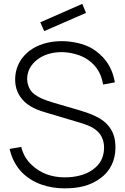

<svg xmlns="http://www.w3.org/2000/svg" viewBox="-20 -984 664 1019"><path d="M214.6 -818.8 193.8 -865.6 416.7 -963.5 436.5 -915.6ZM589.6 -546.9C574 -638.5 525 -691.7 469.8 -726C425 -753.1 360.4 -765.6 307.3 -765.6C256.2 -765.6 200 -754.2 155.2 -727.1C97.9 -692.7 60.4 -633.3 60.4 -561.5C60.4 -516.7 76 -476 111.5 -442.7C151 -406.3 200 -393.8 249 -379.2L385.4 -338.5C430.2 -325 471.9 -313.5 500 -284.4C522.9 -262.5 532.3 -230.2 532.3 -201C532.3 -147.9 510.4 -110.4 471.9 -83.3C434.4 -55.2 378.1 -42.7 324 -42.7C252.1 -42.7 194.8 -65.6 151 -106.3C117.7 -135.4 101 -170.8 92.7 -204.2L31.3 -193.8C39.6 -153.1 59.4 -109.4 92.7 -72.9C155.2 -7.3 242.7 15.6 322.9 15.6C400 15.6 460.4 1 513.5 -38.5C563.5 -74 592.7 -132.3 592.7 -200C592.7 -252.1 581.2 -290.6 544.8 -328.1C509.4 -363.5 453.1 -383.3 401 -399L265.6 -438.5C219.8 -452.1 183.3 -465.6 154.2 -490.6C132.3 -511.5 124 -543.8 124 -564.6C124 -619.8 158.3 -656.2 191.7 -677.1C224 -697.9 265.6 -707.3 307.3 -707.3C350 -707.3 399 -694.8 432.3 -676C480.2 -647.9 516.7 -604.2 527.1 -535.4Z"/></svg>

Font: Manrope3 Light
Style: Regular
Weight: 300
Designer: Mikhail Sharanda
Foundry: Mikhail Sharanda
Version: Version 3.000;PS 003.000;hotconv 1.0.88;makeotf.lib2.5.64775